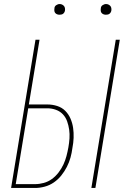

<svg xmlns="http://www.w3.org/2000/svg" viewBox="-20 -932 640 952"><path d="M433 0 554 -735H574L453 0ZM35 0 156 -735H176L123 -414H215Q240 -414 263.5 -406.5Q287 -399 303.5 -382.5Q320 -366 329.5 -344Q339 -322 342.5 -298Q346 -274 345 -248.5Q344 -223 339 -198Q336 -174 329.5 -150.5Q323 -127 311.5 -104.5Q300 -82 284 -62Q268 -42 247 -27.5Q226 -13 201.5 -6.5Q177 0 154 0ZM154 -19Q175 -19 197 -25Q219 -31 237.5 -44.5Q256 -58 270.5 -77Q285 -96 294.5 -116.5Q304 -137 309.5 -158Q315 -179 319 -201Q323 -223 324.5 -245.5Q326 -268 323 -289Q320 -310 313 -330Q306 -350 292 -365Q278 -380 257.5 -387.5Q237 -395 215 -395H120L58 -19ZM505 -859Q499 -859 493.5 -861Q488 -863 484 -867.5Q480 -872 479.5 -878.5Q479 -885 480 -891Q480 -896 482.5 -900Q485 -904 489 -906.5Q493 -909 497 -910.5Q501 -912 506 -912Q512 -912 517.5 -909.5Q523 -907 527 -902.5Q531 -898 532 -891.5Q533 -885 532 -879Q531 -874 528.5 -870Q526 -866 522.5 -863.5Q519 -861 514.5 -860Q510 -859 505 -859ZM275 -859Q269 -859 263.5 -861Q258 -863 254 -867.5Q250 -872 249.5 -878.5Q249 -885 250 -891Q250 -896 252.5 -900Q255 -904 259 -906.5Q263 -909 267 -910.5Q271 -912 276 -912Q282 -912 287.5 -909.5Q293 -907 297 -902.5Q301 -898 302 -891.5Q303 -885 302 -879Q301 -874 298.5 -870Q296 -866 292.5 -863.5Q289 -861 284.5 -860Q280 -859 275 -859Z"/></svg>

Font: Iosevka Thin Extended Oblique
Style: Regular
Weight: 100
Width: 7
Italic angle: -9°
Monospace: yes
Designer: Belleve Invis
Foundry: Belleve Invis
Version: Version 32.5.0; ttfautohint (v1.8.4)